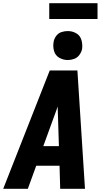

<svg xmlns="http://www.w3.org/2000/svg" viewBox="-42 -1173 638 1193"><path d="M-22 0H131L183 -143H328L332 0H486L439 -735H267ZM227 -265 309 -490Q313 -501 316 -511Q317 -501 317 -490L324 -265ZM379 -800Q399 -800 418.5 -807Q438 -814 451 -831.5Q464 -849 468 -868Q472 -897 464 -924.5Q456 -952 432 -966Q408 -980 379 -980Q359 -980 339.5 -973.5Q320 -967 307 -949.5Q294 -932 291 -912Q286 -883 294 -855.5Q302 -828 326.5 -814Q351 -800 379 -800ZM264 -1055H564V-1153H264Z"/></svg>

Font: Iosevka Sparkle Heavy Oblique
Style: Regular
Weight: 900
Italic angle: -9°
Designer: Belleve Invis
Foundry: Belleve Invis
Version: Version 4.5.0; ttfautohint (v1.8.3)